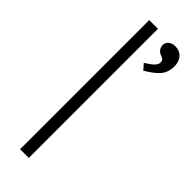

<svg xmlns="http://www.w3.org/2000/svg" viewBox="-249 -759 778 778"><g transform="rotate(45 140.0 -370.0)"><path d="M75 0V-740H125V0ZM182 -602Q198 -612 208.5 -620Q219 -628 224 -635.5Q229 -643 229 -651Q229 -662 223 -666Q217 -670 207 -674Q197 -678 191 -687Q185 -696 185 -707Q185 -721 196 -730.5Q207 -740 225 -740Q250 -740 265 -723.5Q280 -707 280 -679Q280 -663 275.5 -649Q271 -635 261.5 -623.5Q252 -612 237.5 -601Q223 -590 203 -578Z"/></g></svg>

Font: Mach ExtraLight
Style: Regular
Weight: 250
Version: Version 1.002